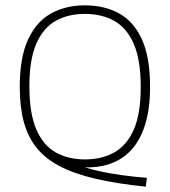

<svg xmlns="http://www.w3.org/2000/svg" viewBox="-20 -622 636 719"><path d="M526 77Q417 66 337 47.2Q257 28.5 202.5 -0.2Q148 -29 115.5 -70.5Q83 -112 68.5 -168Q54 -224 54 -297Q54 -406.5 85 -473.8Q116 -541 171 -571.5Q226 -602 298 -602Q371.5 -602 426.5 -571.5Q481.5 -541 511.8 -473.8Q542 -406.5 542 -297Q542 -215.5 523.5 -155.5Q505 -95.5 469 -57.8Q433 -20 381 -5Q329 10 261.5 2L262 -9Q298 6.5 343.2 17Q388.5 27.5 436.8 34Q485 40.5 530 44ZM298 -25Q360.5 -25 407.5 -51Q454.5 -77 480.8 -136.2Q507 -195.5 507 -296Q507 -398 480.8 -458Q454.5 -518 407.5 -544Q360.5 -570 298 -570Q236 -570 189.2 -544.2Q142.5 -518.5 116.2 -459Q90 -399.5 90 -299Q90 -197 116.2 -137Q142.5 -77 189.2 -51Q236 -25 298 -25Z"/></svg>

Font: Encode Sans SC Thin
Style: Regular
Weight: 250
Designer: Multiple Designers
Foundry: Impallari Type
Version: Version 3.002